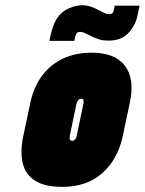

<svg xmlns="http://www.w3.org/2000/svg" viewBox="-20 -717 563 747"><path d="M426 -695 424 -682Q423 -675 419.5 -668.5Q416 -662 405 -662Q396 -662 390.5 -664.5Q385 -667 379 -670Q369 -675 363.5 -678Q358 -681 349 -685Q320 -698 296.5 -696.5Q273 -695 254 -687Q226 -676 210.5 -657Q195 -638 187.5 -617Q180 -596 176 -576L172 -558H269L272 -572Q274 -580 277.5 -586.5Q281 -593 292 -593Q297 -593 303.5 -591Q310 -589 317 -585Q321 -583 331.5 -578Q342 -573 346 -571Q356 -567 368.5 -563Q381 -559 402 -559Q453 -559 480.5 -589.5Q508 -620 515 -657L523 -695ZM457 -185 485 -317Q505 -409 466.5 -460.5Q428 -512 337 -512Q273 -512 224 -488.5Q175 -465 143 -421.5Q111 -378 98 -317L70 -185Q58 -126 68.5 -82Q79 -38 116.5 -14Q154 10 223 10Q318 10 378 -43.5Q438 -97 457 -185ZM304 -311 279 -191Q278 -185 275.5 -180Q273 -175 269.5 -172Q266 -169 261 -169Q256 -169 253.5 -172Q251 -175 251 -180Q251 -185 252 -191L277 -311Q279 -318 281.5 -323Q284 -328 288 -330.5Q292 -333 296 -333Q301 -333 303 -330.5Q305 -328 305.5 -323Q306 -318 304 -311Z"/></svg>

Font: Advent Pro Black
Style: Italic
Weight: 900
Italic angle: -12°
Version: Version 3.000